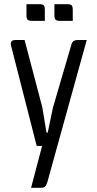

<svg xmlns="http://www.w3.org/2000/svg" viewBox="-20 -700 464 921"><path d="M396 -508 207 174Q202 190 195.5 195.5Q189 201 173 201H129L182 0H156L33 -481Q27 -508 53 -508H98L183 -185L203 -64H209L234 -184L321 -481Q325 -497 332 -502.5Q339 -508 355 -508ZM195 -600H134Q118 -600 112.5 -605.5Q107 -611 107 -627V-680H168Q184 -680 189.5 -674.5Q195 -669 195 -653ZM329 -600H268Q252 -600 246.5 -605.5Q241 -611 241 -627V-680H302Q318 -680 323.5 -674.5Q329 -669 329 -653Z"/></svg>

Font: Rationale
Style: Regular
Weight: 400
Designer: Cyreal (www.cyreal.org)
Foundry: Cyreal (www.cyreal.org)
Version: Version 1.011